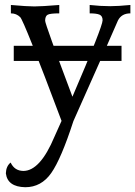

<svg xmlns="http://www.w3.org/2000/svg" viewBox="-20 -493 552 783"><path d="M83 270.5Q10.7 269 3.9 213.9Q4.9 184.6 23.4 169.9Q39.1 203.6 75.2 204.1Q143.6 204.1 202.1 64.5L231 0Q78.1 -407.2 62.5 -422.9Q46.9 -438.5 24.4 -438.5V-472.7Q90.8 -466.8 120.1 -466.8Q148.4 -466.8 221.7 -472.7V-438.5Q183.6 -438.5 173.8 -432.6Q164.1 -426.8 164.1 -408.2Q164.1 -394.5 275.4 -98.6Q398.4 -384.8 398.4 -410.2Q398.4 -427.7 386.2 -433.1Q374 -438.5 345.7 -438.5V-472.7Q389.6 -467.8 429.7 -467.8Q461.9 -467.8 511.7 -472.7V-438.5Q475.6 -438.5 460.9 -409.2Q432.6 -342.8 279.3 1Q229.5 154.8 189 212.6Q148.4 270.5 83 270.5ZM475.6 -244.6H36.1V-306.2H475.6Z"/></svg>

Font: Almanac
Style: Regular
Weight: 400
Designer: Eden's Almanac
Version: Version 3.501;March 28, 2021;FontCreator 13.0.0.2683 64-bit